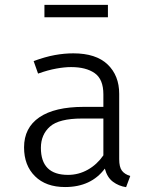

<svg xmlns="http://www.w3.org/2000/svg" viewBox="-20 -771 655 802"><path d="M477.9 -106.2Q477.9 -73.3 489.2 -58.2Q500.5 -43.1 524.1 -35.9L506.7 10.8Q475.9 6.2 451.8 -11.8Q427.7 -29.7 417.9 -66.7Q360.5 10.3 251.8 10.3Q171.8 10.3 126.2 -34.9Q80.5 -80 80.5 -155.4Q80.5 -237.4 144.4 -281Q208.2 -324.6 330.3 -324.6H411.8V-376.9Q411.8 -440 375.6 -465.4Q339.5 -490.8 276.9 -490.8Q249.7 -490.8 215.4 -484.6Q181 -478.5 139 -463.6L120.5 -515.9Q169.2 -533.8 209 -541Q248.7 -548.2 286.2 -548.2Q381 -548.2 429.5 -501.8Q477.9 -455.4 477.9 -379ZM264.1 -40.5Q308.2 -40.5 346.7 -62.1Q385.1 -83.6 411.8 -122.1V-275.9H322.6Q226.7 -275.9 188.7 -242.3Q150.8 -208.7 150.8 -153.3Q150.8 -40.5 264.1 -40.5ZM430.8 -699H165.6V-750.8H430.8Z"/></svg>

Font: Fira Code Light
Style: Regular
Weight: 300
Monospace: yes
Designer: Carrois Corporate, Edenspiekermann AG, Nikita Prokopov
Foundry: Carrois Corporate, Edenspiekermann AG, Nikita Prokopov
Version: Version 6.000; ttfautohint (v1.8.2) -l 8 -r 50 -G 200 -x 14 